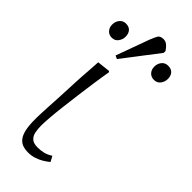

<svg xmlns="http://www.w3.org/2000/svg" viewBox="-281 -826 877 877"><g transform="rotate(45 157.0 -388.0)"><path d="M121 14Q98 14 82.5 7.5Q67 1 56.5 -14Q46 -29 41 -54Q36 -79 36 -115Q36 -119 36 -126.5Q36 -134 36.5 -145Q37 -156 37.5 -169.5Q38 -183 39 -199.5Q40 -216 41 -234.5Q42 -253 43 -273.5Q44 -294 45 -316Q46 -338 47 -361Q48 -384 49.5 -407.5Q51 -431 53 -455.5Q55 -480 56 -504L118 -511L123 -507Q116 -467 109.5 -421.5Q103 -376 97 -330Q91 -284 86 -241.5Q81 -199 78.5 -166.5Q76 -134 76 -115Q76 -95 79.5 -76Q83 -57 95.5 -45Q108 -33 135 -33Q156 -33 173.5 -37.5Q191 -42 210 -54L224 -28Q211 -17 195 -7.5Q179 2 160.5 8Q142 14 121 14ZM106 -575 90 -582 149 -744Q158 -767 165 -778.5Q172 -790 193 -790Q206 -790 216.5 -781.5Q227 -773 237 -758V-746ZM20 -627Q2 -627 -9.5 -639.5Q-21 -652 -21 -671Q-21 -691 -9.5 -705Q2 -719 21 -719Q41 -719 51.5 -707Q62 -695 62 -675Q62 -657 51 -642Q40 -627 20 -627ZM292 -627Q274 -627 262.5 -639.5Q251 -652 251 -671Q251 -691 262.5 -705Q274 -719 293 -719Q314 -719 324.5 -707Q335 -695 335 -675Q335 -657 324 -642Q313 -627 292 -627Z"/></g></svg>

Font: Literata 18pt ExtraLight
Style: Italic
Weight: 250
Italic angle: -2°
Designer: Latin by Veronika Burian and Jose Scaglione. Greek by Irene Vlachou. Cyrillic by Vera Evstafieva
Foundry: TypeTogether
Version: Version 3.103;gftools[0.9.29]